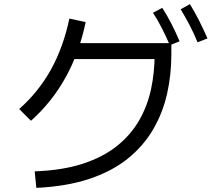

<svg xmlns="http://www.w3.org/2000/svg" viewBox="-20 -870 1040 930"><path d="M156 40 148 -40Q283 -45 381 -77Q479 -109 546 -162.5Q613 -216 653.5 -286Q694 -356 711.5 -437.5Q729 -519 729 -607L752 -584H307V-661H810V-607Q810 -507 789 -414.5Q768 -322 721 -242Q674 -162 598 -101Q522 -40 412.5 -3.5Q303 33 156 40ZM130 -285 73 -342Q167 -425 227 -533.5Q287 -642 316 -780L395 -763Q333 -466 130 -285ZM803 -651Q783 -696 763.5 -734.5Q744 -773 721 -808L766 -832Q791 -793 812 -751.5Q833 -710 850 -670ZM937 -665Q918 -711 897.5 -750Q877 -789 855 -825L900 -850Q925 -809 946 -767Q967 -725 985 -684Z"/></svg>

Font: Murecho Thin
Style: Regular
Weight: 400
Version: Version 1.010